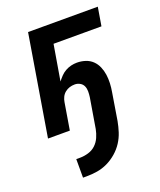

<svg xmlns="http://www.w3.org/2000/svg" viewBox="-140 -608 780 934"><g transform="rotate(-20 250.0 -141.5)"><path d="M127 237V141H147Q168 141 190 134.5Q212 128 228 113Q244 98 253 77.5Q262 57 266 36L292 -120Q294 -135 294 -149.5Q294 -164 288.5 -176.5Q283 -189 270.5 -196Q258 -203 244 -203Q230 -203 217 -199Q204 -195 193 -186Q182 -177 176 -164.5Q170 -152 168 -139L145 0H32L118 -520H479L463 -424H215L184 -240Q194 -253 205 -264.5Q216 -276 230.5 -284Q245 -292 260 -295.5Q275 -299 290 -299Q313 -299 334 -292Q355 -285 370 -270.5Q385 -256 393.5 -236Q402 -216 405 -194.5Q408 -173 407 -150Q406 -127 402 -105L379 36Q374 63 365.5 89.5Q357 116 341.5 140Q326 164 303.5 183.5Q281 203 255 215.5Q229 228 201.5 232.5Q174 237 147 237Z"/></g></svg>

Font: Iosevka Custom
Style: Bold Italic
Weight: 700
Italic angle: -9°
Designer: Belleve Invis
Foundry: Belleve Invis
Version: Version 30.3.1; ttfautohint (v1.8.3)